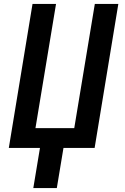

<svg xmlns="http://www.w3.org/2000/svg" viewBox="-20 -755 640 980"><path d="M150 205 184 0H25L146 -735H266L161 -101H359L464 -735H584L463 0H304L270 205Z"/></svg>

Font: Iosevka Curly Extended Oblique
Style: Bold
Weight: 700
Width: 7
Italic angle: -9°
Monospace: yes
Designer: Belleve Invis
Foundry: Belleve Invis
Version: Version 11.1.0; ttfautohint (v1.8.3)